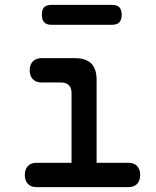

<svg xmlns="http://www.w3.org/2000/svg" viewBox="-20 -769 640 789"><path d="M508 -100Q531 -100 543.5 -86.5Q556 -73 556 -50Q556 -27 543.5 -13.5Q531 0 508 0H130Q107 0 94.5 -13.5Q82 -27 82 -50Q82 -73 94.5 -86.5Q107 -100 130 -100H274V-386Q274 -408 263 -419Q252 -430 230 -430H151Q128 -430 115 -443.5Q102 -457 102 -480Q102 -503 115 -516.5Q128 -530 151 -530H288Q333 -530 355 -508Q377 -486 377 -441V-100ZM193 -667Q171 -667 161.5 -677.5Q152 -688 152 -708Q152 -730 161.5 -739.5Q171 -749 193 -749H439Q460 -749 470 -739.5Q480 -730 480 -708Q480 -687 470 -677Q460 -667 439 -667Z"/></svg>

Font: Maple Mono NL Medium
Style: Regular
Weight: 500
Monospace: yes
Designer: subframe7536
Version: Version 7.000